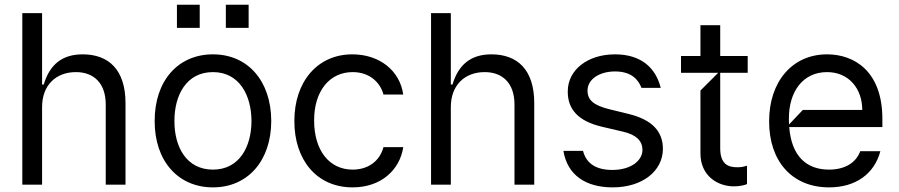

<svg xmlns="http://www.w3.org/2000/svg" viewBox="-20 -783 3810 814"><path d="M158.4 0V-328.1C158 -423.3 218.8 -477.3 301.8 -477.3C380.3 -477.3 427.9 -427.6 428.3 -340.9V0H512.1V-346.6C511.7 -486.9 441.4 -552.6 330.3 -552.6C244 -552.6 190.7 -509.6 165.5 -424.7H158.4V-727.3H74.6V0Z M826.7 -664.8V-762.8H730.1V-664.8ZM1034.1 -664.8V-762.8H937.5V-664.8ZM882.8 11.4C1030.2 11.4 1129.6 -100.9 1130 -269.9C1129.6 -440.3 1030.2 -552.6 882.8 -552.6C734.7 -552.6 635.3 -440.3 635.7 -269.9C635.3 -100.9 734.7 11.4 882.8 11.4ZM882.8 -63.9C770.2 -63.9 719.1 -160.5 719.5 -269.9C719.1 -379.3 770.2 -477.3 882.8 -477.3C994.7 -477.3 1045.8 -379.3 1046.2 -269.9C1045.8 -160.5 994.7 -63.9 882.8 -63.9Z M1475.1 11.4C1595.5 11.4 1675.1 -62.5 1689.6 -159.1H1605.8C1589.8 -99.4 1540.1 -63.9 1475.1 -63.9C1375.4 -63.9 1311.4 -146.3 1311.8 -272.7C1311.4 -396.3 1376.8 -477.3 1475.1 -477.3C1548.7 -477.3 1592.7 -431.8 1605.8 -382.1H1689.6C1675.1 -484.4 1588.4 -552.6 1473.7 -552.6C1325.6 -552.6 1227.6 -436.1 1228 -269.9C1227.6 -106.5 1321.4 11.4 1475.1 11.4Z M1891.3 0V-328.1C1891 -423.3 1951.7 -477.3 2034.8 -477.3C2113.3 -477.3 2160.9 -427.6 2161.2 -340.9V0H2245V-346.6C2244.7 -486.9 2174.4 -552.6 2063.2 -552.6C1976.9 -552.6 1923.7 -509.6 1898.4 -424.7H1891.3V-727.3H1807.5V0Z M2577.4 11.4C2703.8 11.4 2790.1 -57.9 2790.5 -152C2790.1 -228 2742.5 -275.9 2645.6 -299.7L2564.6 -319.6C2499.6 -335.6 2470.5 -357.2 2470.9 -399.1C2470.5 -446 2520.2 -480.1 2587.4 -480.1C2658 -480.1 2686.4 -444.6 2699.6 -410.5H2781.2C2759.6 -497.2 2696.4 -552.6 2587.4 -552.6C2471.9 -552.6 2386.7 -487.2 2387.1 -394.9C2386.7 -319.6 2431.5 -269.2 2532 -245.7L2622.9 -224.4C2677.6 -211.6 2703.5 -185.4 2703.8 -147.7C2703.5 -100.9 2653.8 -62.5 2576 -62.5C2508.2 -62.5 2465.9 -88.8 2451.7 -143.5H2368.6C2385.7 -38.7 2465.6 11.4 2577.4 11.4Z M3149.9 -474.4V-545.5H3033.4V-676.1H2949.6V-545.5H2867.2V-474.4H3024.9L2949.6 -399.1V-133.5C2949.2 -38.4 3021 7.1 3092.3 7.1C3116.1 7.1 3140.3 1.4 3147 -2.8V-80.3C3131 -76 3123.9 -73.9 3105.8 -73.9C3068.5 -73.9 3033 -85.2 3033.4 -156.2V-474.4Z M3720.9 -279.8C3720.5 -483 3599.8 -552.6 3486.5 -552.6C3338.4 -552.6 3240.4 -436.1 3240.8 -268.5C3240.4 -100.9 3337 11.4 3495 11.4C3605.5 11.4 3686.1 -43.7 3712.4 -142H3627.1C3609 -92 3560.4 -63.9 3495 -63.9C3400.2 -63.9 3335.6 -119.7 3326 -244.3H3720.9ZM3325.3 -255.3C3324.6 -263.1 3324.6 -271.3 3324.6 -279.8C3324.2 -395.2 3384.2 -477.3 3486.5 -477.3C3577.1 -477.3 3635.3 -409.1 3635.7 -316.8H3383.5Z"/></svg>

Font: Riot Sans 2.0
Style: Regular
Weight: 400
Designer: Rasmus Andersson
Foundry: rsms
Version: Version 3.006;hotconv 1.0.109;makeotfexe 2.5.65596